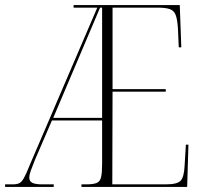

<svg xmlns="http://www.w3.org/2000/svg" viewBox="-22 -734 801 754"><path d="M-2 0V-10H28Q44 -10 53.5 -14.5Q63 -19 72 -35Q81 -51 94 -84L360 -704H267V-714H684L690 -548H680L677 -618Q675 -655 668.5 -673.5Q662 -692 645.5 -698Q629 -704 597 -704H420V-384H629V-374H420L419 -10H629Q675 -10 688 -25Q701 -40 703 -84L708 -166H718L713 0H298V-10H317Q344 -10 357.5 -15.5Q371 -21 375 -38.5Q379 -56 379 -90V-261H182L116 -108Q105 -80 99 -64Q93 -48 93 -36Q93 -22 105 -16Q117 -10 145 -10H189V0ZM187 -271H379V-704H371Z"/></svg>

Font: Noto Serif Display Condensed ExtraLight
Style: Regular
Weight: 200
Width: 3
Designer: Monotype Design Team
Foundry: Monotype Imaging Inc.
Version: Version 2.009